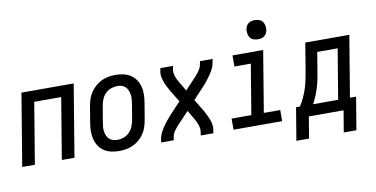

<svg xmlns="http://www.w3.org/2000/svg" viewBox="-82 -972 2664 1361"><g transform="rotate(-10 1250.0 -292.0)"><path d="M6 0 92 -520H468L382 0H291L364 -440H170L97 0Z M704 8Q675 8 647 2Q619 -4 596 -19Q573 -34 558 -56.5Q543 -79 536 -106Q529 -133 529 -162Q529 -191 534 -221L554 -341Q558 -365 566 -390Q574 -415 589 -437.5Q604 -460 624.5 -478Q645 -496 669 -507.5Q693 -519 718.5 -523.5Q744 -528 769 -528Q798 -528 826 -522Q854 -516 877 -501Q900 -486 915.5 -463.5Q931 -441 938 -414Q945 -387 944.5 -358Q944 -329 939 -299L919 -179Q915 -155 907 -130Q899 -105 884.5 -82.5Q870 -60 849.5 -42Q829 -24 805 -12.5Q781 -1 755 3.5Q729 8 704 8ZM705 -72Q728 -72 751 -80.5Q774 -89 791 -106.5Q808 -124 817.5 -147Q827 -170 831 -193L851 -313Q853 -329 854 -345Q855 -361 852 -376Q849 -391 843 -405Q837 -419 826 -429Q815 -439 800 -443.5Q785 -448 769 -448Q746 -448 722.5 -439.5Q699 -431 682 -413.5Q665 -396 656 -373Q647 -350 643 -327L623 -207Q620 -191 619 -175Q618 -159 621 -144Q624 -129 630 -115Q636 -101 647 -91Q658 -81 673.5 -76.5Q689 -72 705 -72Z M1006 0 1010 -26Q1013 -47 1023 -66.5Q1033 -86 1045 -104.5Q1057 -123 1071 -140.5Q1085 -158 1100 -175L1184 -265L1131 -352Q1122 -368 1113.5 -384.5Q1105 -401 1098.5 -418.5Q1092 -436 1088 -455Q1084 -474 1087 -494L1092 -520H1183L1178 -494Q1176 -481 1178 -468Q1180 -455 1184 -443Q1188 -431 1193.5 -420Q1199 -409 1206 -398Q1206 -397 1207 -395.5Q1208 -394 1209 -393L1245 -332L1308 -399Q1309 -401 1310 -402Q1311 -403 1313 -404Q1322 -414 1331.5 -424.5Q1341 -435 1349 -446Q1357 -457 1363.5 -469Q1370 -481 1372 -494L1377 -520H1468L1463 -494Q1460 -473 1450.5 -453.5Q1441 -434 1428.5 -415.5Q1416 -397 1402.5 -379.5Q1389 -362 1374 -345L1290 -255L1343 -168Q1352 -152 1360 -135.5Q1368 -119 1375 -101.5Q1382 -84 1385.5 -65Q1389 -46 1386 -26L1382 0H1291L1295 -26Q1297 -39 1295 -52Q1293 -65 1289 -77Q1285 -89 1279.5 -100Q1274 -111 1268 -122Q1267 -123 1266.5 -124.5Q1266 -126 1265 -127L1229 -188L1166 -121Q1164 -119 1163 -118Q1162 -117 1161 -116Q1151 -106 1142 -95.5Q1133 -85 1124.5 -74Q1116 -63 1109.5 -51Q1103 -39 1101 -26L1097 0Z M1877 0H1527V-80H1669L1729 -440H1611V-520H1832L1759 -80H1877ZM1809 -601Q1793 -601 1777.5 -606.5Q1762 -612 1753 -624.5Q1744 -637 1741.5 -653.5Q1739 -670 1741 -687Q1743 -698 1749 -709Q1755 -720 1765 -727Q1775 -734 1786.5 -736.5Q1798 -739 1810 -739Q1826 -739 1841.5 -733.5Q1857 -728 1866 -715.5Q1875 -703 1878 -686.5Q1881 -670 1878 -653Q1876 -642 1870 -631Q1864 -620 1854 -613Q1844 -606 1832.5 -603.5Q1821 -601 1809 -601Z M1952 155 1991 -80H2019Q2037 -108 2051 -138.5Q2065 -169 2075 -200Q2085 -231 2091 -262.5Q2097 -294 2103 -325L2135 -520H2452L2379 -80H2423L2384 155H2293L2319 0H2069L2043 155ZM2114 -80H2294L2354 -440H2207L2186 -313Q2181 -283 2175.5 -253.5Q2170 -224 2161 -194.5Q2152 -165 2140.5 -136.5Q2129 -108 2114 -80Z"/></g></svg>

Font: Iosevka Term Curly Md Obl
Style: Regular
Weight: 500
Italic angle: -9°
Designer: Belleve Invis
Foundry: Belleve Invis
Version: Version 32.3.0